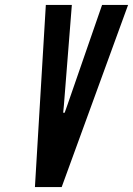

<svg xmlns="http://www.w3.org/2000/svg" viewBox="-20 -755 537 775"><path d="M121 0H229L497 -735H392L252 -331L241 -300H235L238 -331L270 -735H165Z"/></svg>

Font: League Gothic
Style: Italic
Weight: 400
Designer: The League of Moveable Type
Version: Version 1.600; ttfautohint (v1.8.3)